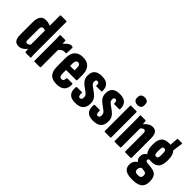

<svg xmlns="http://www.w3.org/2000/svg" viewBox="43 -1533 2555 2555"><g transform="rotate(45 1320.0 -255.5)"><path d="M122 6Q75 6 52.5 -24.5Q30 -55 30 -123V-355Q30 -500 138 -500Q161 -500 183 -495Q205 -490 224 -481V-671Q224 -683 235 -683H334Q344 -683 344 -671V-127Q344 -91 344.5 -62.5Q345 -34 347 -13Q349 0 338 0H254Q245 0 243 -11Q241 -21 240 -34.5Q239 -48 238 -62Q216 -31 186 -12.5Q156 6 122 6ZM150 -139Q150 -117 156.5 -108.5Q163 -100 178 -100Q200 -100 224 -127V-391Q202 -400 186 -400Q150 -400 150 -347Z M420 0Q410 0 410 -12V-367Q410 -403 409.5 -431.5Q409 -460 407 -481Q406 -494 416 -494H502Q510 -494 512 -484Q514 -463 516 -432Q535 -456 560.5 -478Q586 -500 617 -500Q627 -500 636 -498Q644 -495 644 -483Q644 -460 643.5 -433.5Q643 -407 640 -383Q639 -372 631 -374Q619 -376 607 -376Q588 -376 567.5 -364.5Q547 -353 530 -333V-12Q530 0 520 0Z M836 6Q755 6 715.5 -36Q676 -78 676 -167V-327Q676 -412 717 -456Q758 -500 834 -500Q995 -500 995 -322V-231Q995 -219 984 -219H794V-158Q794 -121 804 -105Q814 -89 836 -89Q876 -89 875 -141Q874 -152 884 -152H977Q988 -152 988 -141Q990 6 836 6ZM794 -295H877V-344Q877 -405 836 -405Q794 -405 794 -344Z M1188 6Q1109 6 1075 -32.5Q1041 -71 1048 -148Q1049 -160 1059 -160H1149Q1159 -160 1158 -148Q1156 -114 1163 -99Q1170 -84 1189 -84Q1221 -84 1221 -128Q1221 -151 1212.5 -165Q1204 -179 1184 -194L1111 -248Q1081 -271 1064.5 -300.5Q1048 -330 1048 -372Q1048 -500 1191 -500Q1267 -500 1302 -464.5Q1337 -429 1335 -362Q1335 -350 1324 -350H1235Q1224 -350 1225 -364Q1229 -411 1196 -411Q1167 -411 1167 -376Q1167 -357 1174.5 -344Q1182 -331 1200 -317L1270 -266Q1306 -239 1323.5 -209Q1341 -179 1341 -134Q1341 6 1188 6Z M1524 6Q1445 6 1411 -32.5Q1377 -71 1384 -148Q1385 -160 1395 -160H1485Q1495 -160 1494 -148Q1492 -114 1499 -99Q1506 -84 1525 -84Q1557 -84 1557 -128Q1557 -151 1548.5 -165Q1540 -179 1520 -194L1447 -248Q1417 -271 1400.5 -300.5Q1384 -330 1384 -372Q1384 -500 1527 -500Q1603 -500 1638 -464.5Q1673 -429 1671 -362Q1671 -350 1660 -350H1571Q1560 -350 1561 -364Q1565 -411 1532 -411Q1503 -411 1503 -376Q1503 -357 1510.5 -344Q1518 -331 1536 -317L1606 -266Q1642 -239 1659.5 -209Q1677 -179 1677 -134Q1677 6 1524 6Z M1743 0Q1733 0 1733 -12V-483Q1733 -494 1743 -494H1843Q1853 -494 1853 -483V-12Q1853 0 1843 0ZM1794 -561Q1761 -561 1742 -577Q1723 -593 1723 -623V-639Q1723 -670 1742 -686Q1761 -702 1794 -702Q1863 -702 1863 -639V-623Q1863 -561 1794 -561Z M1931 0Q1920 0 1920 -12V-367Q1920 -403 1919.5 -431.5Q1919 -460 1917 -481Q1916 -494 1926 -494H2011Q2020 -494 2022 -483Q2023 -473 2024.5 -459Q2026 -445 2027 -431Q2050 -461 2081 -480.5Q2112 -500 2148 -500Q2193 -500 2215 -469Q2237 -438 2237 -371V-12Q2237 0 2226 0H2127Q2117 0 2117 -12V-353Q2117 -395 2089 -395Q2066 -395 2040 -366V-12Q2040 0 2030 0Z M2456 -157Q2434 -157 2417 -160Q2403 -150 2403 -136Q2403 -124 2410 -117.5Q2417 -111 2436 -109L2515 -100Q2577 -93 2604.5 -59Q2632 -25 2632 46Q2632 121 2588.5 156Q2545 191 2448 191Q2359 191 2318.5 163Q2278 135 2278 77Q2278 8 2336 -30Q2301 -54 2301 -105Q2301 -135 2315 -156Q2329 -177 2351 -191Q2310 -230 2310 -331Q2310 -419 2343.5 -459.5Q2377 -500 2456 -500Q2470 -500 2481 -499Q2482 -532 2484 -560.5Q2486 -589 2489 -611Q2490 -622 2497 -622H2570Q2582 -622 2579 -609Q2573 -572 2567.5 -538.5Q2562 -505 2560 -468Q2602 -430 2602 -331Q2602 -239 2568.5 -198Q2535 -157 2456 -157ZM2456 -251Q2477 -251 2484 -266.5Q2491 -282 2491 -328Q2491 -374 2484 -390Q2477 -406 2456 -406Q2435 -406 2428.5 -390Q2422 -374 2422 -328Q2422 -283 2428.5 -267Q2435 -251 2456 -251ZM2397 48Q2397 72 2410.5 83.5Q2424 95 2454 95Q2490 96 2504 84Q2518 72 2518 45Q2518 20 2508 9Q2498 -2 2471 -5L2426 -9Q2397 13 2397 48Z"/></g></svg>

Font: Sofia Sans Extra Condensed ExtraBold
Style: Regular
Weight: 800
Designer: Botio Nikoltchev, Ani Petrova
Foundry: lettersoup
Version: Version 4.101; ttfautohint (v1.8.4.7-5d5b)